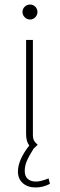

<svg xmlns="http://www.w3.org/2000/svg" viewBox="-20 -646 263 846"><path d="M79 -593Q79 -607 89 -616.5Q99 -626 112 -626Q126 -626 135.5 -616.5Q145 -607 145 -593Q145 -580 135.5 -570Q126 -560 112 -560Q99 -560 89 -570Q79 -580 79 -593ZM200 164Q170 180 137 180Q102 180 80.5 161Q59 142 59 110Q59 59 109 -5Q95 -22 95 -56V-470H125V-50Q125 -37 129 -28.5Q133 -20 146 -8L128 9Q106 44 97.5 65Q89 86 89 107Q89 130 102 142Q115 154 139 154Q160 154 194 140Z"/></svg>

Font: KoHo ExtraLight
Style: Regular
Weight: 275
Version: Version 1.000; ttfautohint (v1.6)